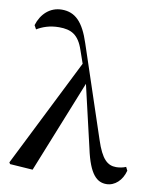

<svg xmlns="http://www.w3.org/2000/svg" viewBox="-90 -883 796 970"><g transform="rotate(10 307.5 -398.5)"><path d="M522 16C565 16 602 -18 615 -69L606 -87C591 -80 570 -77 556 -77C512 -77 481 -103 450 -198L294 -666C260 -771 217 -813 149 -813C88 -813 44 -771 26 -712L37 -692C65 -709 102 -723 150 -723C213 -723 251 -703 276 -628L299 -562L21 -7L26 1L143 9L333 -465L407 -147C435 -15 475 16 522 16Z"/></g></svg>

Font: Noto Serif HK SemiBold
Style: Regular
Weight: 600
Designer: Ryoko NISHIZUKA 西塚涼子 (kana & ideographs); Frank Grießhammer (Latin, Greek & Cyrillic); Wenlong ZHANG 张文龙 (bopomofo); San
Foundry: Adobe
Version: Version 2.001;hotconv 1.1.0;makeotfexe 2.6.0